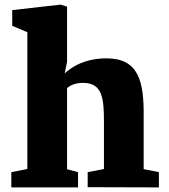

<svg xmlns="http://www.w3.org/2000/svg" viewBox="-20 -816 736 836"><path d="M29.3 0H319.8V-66.4L272 -79.1V-432.6C291.5 -448.7 314.9 -455.1 342.3 -455.1C428.2 -455.1 432.6 -382.8 432.6 -282.2V-80.1L361.8 -66.4V-1L671.9 0V-66.4L605.5 -79.6V-306.2C607.4 -463.9 583 -562 442.9 -562C392.6 -562 321.3 -550.8 261.7 -496.6L272 -546.9V-787.1L243.7 -795.9L33.2 -772V-703.6L99.1 -675.8V-80.1L29.3 -66.4Z"/></svg>

Font: Merriweather
Style: Heavy
Weight: 900
Designer: Eben Sorkin ( eben@eyebytes.com )
Foundry: Sorkin Type Co.
Version: Version 1.003